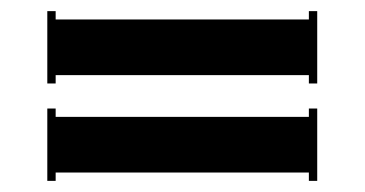

<svg xmlns="http://www.w3.org/2000/svg" viewBox="-20 -425 655 345"><path d="M65 -405H80V-390H535V-405H550V-275H535V-290H80V-275H65ZM65 -230H80V-215H535V-230H550V-100H535V-115H80V-100H65Z"/></svg>

Font: Copperplate CC
Style: Regular
Weight: 400
Designer: indestructible type*
Foundry: Cowboy Collective
Version: Version 1.000